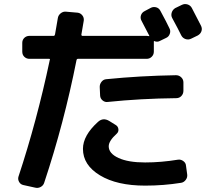

<svg xmlns="http://www.w3.org/2000/svg" viewBox="-20 -858 1040 939"><path d="M869.1 -834Q882.8 -840.8 897 -836.4Q911.1 -832 918 -819.3L962.9 -732.4Q969.7 -718.8 965.3 -705.6Q960.9 -692.4 947.3 -684.6L915 -668.9Q901.4 -662.1 887.2 -667Q873 -671.9 866.2 -685.5Q852.5 -713.9 822.3 -769.5Q815.4 -782.2 819.8 -796.4Q824.2 -810.5 836.9 -818.4ZM506.8 -359.4Q493.2 -357.4 481.9 -366.7Q470.7 -376 469.7 -389.6L467.8 -430.7Q466.8 -445.3 476.1 -457.5Q485.4 -469.7 500 -470.7Q665 -487.3 840.8 -490.2Q855.5 -490.2 866.2 -480Q877 -469.7 877 -455.1V-414.1Q877 -399.4 867.2 -388.7Q857.4 -377.9 841.8 -377.9Q667 -376 506.8 -359.4ZM385.7 -129.9Q385.7 -195.3 459 -261.7Q484.4 -285.2 515.6 -265.6L546.9 -246.1Q557.6 -239.3 559.1 -226.1Q560.5 -212.9 550.8 -204.1Q511.7 -168.9 511.7 -142.6Q511.7 -107.4 559.6 -85.4Q607.4 -63.5 689.5 -63.5Q767.6 -63.5 850.6 -77.1Q864.3 -79.1 876.5 -70.3Q888.7 -61.5 889.6 -47.9L895.5 -4.9Q897.5 9.8 888.2 22Q878.9 34.2 865.2 36.1Q780.3 49.8 689.5 49.8Q551.8 49.8 468.8 -0.5Q385.7 -50.8 385.7 -129.9ZM93.8 46.9Q80.1 43.9 73.2 31.2Q66.4 18.6 70.3 5.9Q160.2 -265.6 223.6 -565.4Q226.6 -570.3 219.7 -570.3H124Q109.4 -570.3 99.1 -580.1Q88.9 -589.8 88.9 -605.5V-648.4Q88.9 -663.1 99.1 -672.9Q109.4 -682.6 124 -682.6H243.2Q247.1 -682.6 249 -689.5Q251 -702.1 255.9 -729Q260.7 -755.9 262.7 -768.6Q264.6 -783.2 276.9 -793Q289.1 -802.7 303.7 -800.8L360.4 -795.9Q374 -793.9 382.8 -782.7Q391.6 -771.5 389.6 -756.8L377.9 -688.5Q377.9 -683.6 381.8 -682.6H697.3Q704.1 -682.6 707 -681.6Q709 -680.7 710 -681.6Q710.9 -682.6 710 -683.6Q691.4 -720.7 671.9 -756.8Q665 -769.5 669.4 -783.2Q673.8 -796.9 687.5 -803.7L716.8 -819.3Q729.5 -826.2 743.7 -822.3Q757.8 -818.4 764.6 -804.7Q794.9 -749 808.6 -719.7Q815.4 -707 810.5 -692.9Q805.7 -678.7 793 -672.9L762.7 -658.2Q749 -650.4 734.4 -657.2Q732.4 -658.2 732.4 -654.3V-648.4V-605.5Q732.4 -590.8 722.2 -580.6Q711.9 -570.3 697.3 -570.3H360.4Q356.4 -570.3 354.5 -565.4Q293 -254.9 196.3 35.2Q192.4 48.8 179.2 56.2Q166 63.5 151.4 59.6Z"/></svg>

Font: Rounded-L Mgen+ 1m bold
Style: Bold
Weight: 700
Designer: [Source Han Sans]
Ryoko NISHIZUKA  (kana & ideographs); Paul D. Hunt (Latin, Greek & Cyrillic); Wenlong ZHANG  (bopomofo
Version: Version 1.059.20150602